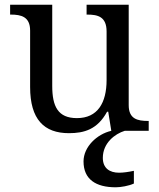

<svg xmlns="http://www.w3.org/2000/svg" viewBox="-20 -556 675 816"><path d="M273 10C338 10 394 -6 435 -81H440L453 0C392 14 335 68 335 130C335 206 387 240 472 240C493 240 528 234 549 224V170C525 175 504 178 486 178C446 178 417 159 417 115C417 52 468 13 510 0H612V-42H609C565 -42 527 -50 527 -109V-536H348V-494H351C396 -494 433 -485 433 -422V-216C433 -119 395 -54 307 -54C226 -54 202 -104 202 -191V-536H23V-494H26C70 -494 108 -485 108 -426V-186C108 -49 167 10 273 10Z"/></svg>

Font: Noto Fangsong KSS Vertical
Style: Regular
Weight: 400
Designer: LIU Zhao, ZHANG Congyu, Kushim JIANG
Foundry: Guyu Beijing Co. Ltd.
Version: Version 1.000;November 16, 2022;FontCreator 11.5.0.2427 64-b